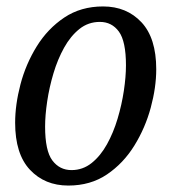

<svg xmlns="http://www.w3.org/2000/svg" viewBox="-20 -566 537 596"><path d="M192 10Q119 10 73 -39Q27 -88 27 -185Q27 -241 43.5 -304Q60 -367 94 -422Q128 -477 179.5 -511.5Q231 -546 300 -546Q373 -546 419 -497Q465 -448 465 -351Q465 -295 448 -232Q431 -169 397 -114Q363 -59 312 -24.5Q261 10 192 10ZM202 -38Q237 -38 264.5 -60Q292 -82 312 -118Q332 -154 345 -197.5Q358 -241 364.5 -284.5Q371 -328 371 -363Q371 -438 349 -468Q327 -498 290 -498Q254 -498 226.5 -476Q199 -454 179 -418Q159 -382 146 -338.5Q133 -295 126.5 -251.5Q120 -208 120 -173Q120 -98 142.5 -68Q165 -38 202 -38Z"/></svg>

Font: Noto Serif Condensed
Style: Italic
Weight: 400
Width: 3
Italic angle: -12°
Designer: Monotype Design Team
Foundry: Monotype Imaging Inc.
Version: Version 2.014; ttfautohint (v1.8.4.7-5d5b)